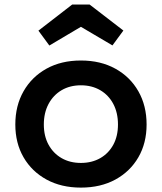

<svg xmlns="http://www.w3.org/2000/svg" viewBox="-20 -822 718 852"><path d="M339 10.5Q252 10.5 186.5 -25.2Q121 -61 84.5 -124Q48 -187 48 -269.5Q48 -353 84.5 -417Q121 -481 186.2 -517.2Q251.5 -553.5 339 -553.5Q426.5 -553.5 492 -517.2Q557.5 -481 594 -417Q630.5 -353 630.5 -269.5Q630.5 -187 594 -124Q557.5 -61 492 -25.2Q426.5 10.5 339 10.5ZM339 -99Q387.5 -99 424.8 -120.2Q462 -141.5 482.8 -179.8Q503.5 -218 503.5 -269.5Q503.5 -321.5 482.8 -360.8Q462 -400 424.8 -421.8Q387.5 -443.5 339 -443.5Q290.5 -443.5 253.5 -421.8Q216.5 -400 195.5 -360.8Q174.5 -321.5 174.5 -269.5Q174.5 -218 195.5 -179.8Q216.5 -141.5 253.5 -120.2Q290.5 -99 339 -99ZM377.5 -802 527.5 -686.5 479 -620.5 339 -703 199 -620 150.5 -686 300.5 -802Z"/></svg>

Font: Hepta Slab SemiBold
Style: Regular
Weight: 600
Designer: Michael LaGattuta
Foundry: Michael LaGattuta
Version: Version 1.102